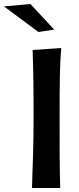

<svg xmlns="http://www.w3.org/2000/svg" viewBox="-89 -940 396 960"><path d="M74 -690C78 -582 79 -481 79 -379C79 -174 74 -128 71 0H212C209 -103 209 -196 209 -356C209 -528 210 -614 217 -700ZM-69 -908 103 -780 182 -792 63 -920Z"/></svg>

Font: CantoraOne
Style: Regular
Weight: 400
Designer: Pablo Impallari, Rodrigo Fuenzalida
Foundry: Pablo Impallari
Version: Version 1.001